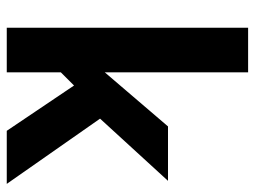

<svg xmlns="http://www.w3.org/2000/svg" viewBox="-113 -641 754 568"><g transform="rotate(90 264.0 -357.0)"><path d="M194 -160V0H62V-714H194V-290L354 -477H515L331 -276L524 0H367L233 -199Z"/></g></svg>

Font: Mukta Mahee
Style: Bold
Weight: 700
Designer: Shuchita Grover, Noopur Datye, Girish Dalvi, Yashodeep Gholap
Foundry: Ek Type
Version: Version 2.538;PS 1.000;hotconv 16.6.51;makeotf.lib2.5.65220;